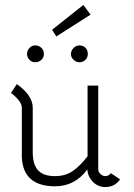

<svg xmlns="http://www.w3.org/2000/svg" viewBox="-20 -745 539 774"><path d="M207 -598 190 -625 316 -725 345 -686ZM157 -527Q157 -513 146.5 -503.5Q136 -494 122 -494Q108 -494 98.5 -504Q89 -514 89 -527Q89 -541 98.5 -551.5Q108 -562 122 -562Q137 -562 147 -552Q157 -542 157 -527ZM300 -494Q287 -494 276.5 -504Q266 -514 266 -527Q266 -541 276.5 -551.5Q287 -562 300 -562Q315 -562 324.5 -552.5Q334 -543 334 -527Q334 -513 324 -503.5Q314 -494 300 -494ZM48 -406Q112 -360 112 -311V-131Q112 -82 133.5 -58.5Q155 -35 202 -35Q244 -35 274 -56Q303 -76 333 -115V-400H376V-63Q376 -52 385 -43.5Q394 -35 404 -35Q418 -35 427 -47L464 -22Q443 9 404 9Q375 9 354.5 -12Q334 -33 332 -62Q282 6 202 6Q74 6 68 -110V-311Q68 -326 53 -343.5Q38 -361 24 -370Z"/></svg>

Font: Bhavuka
Style: Regular
Weight: 400
Version: 2.94.0; ttfautohint (v1.2) -l 7 -r 28 -G 50 -x 13 -D deva -f